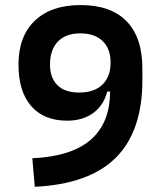

<svg xmlns="http://www.w3.org/2000/svg" viewBox="-20 -716 626 746"><path d="M241.2 -247.1Q150.4 -247.1 101.1 -304Q51.8 -360.8 51.8 -465.3Q51.8 -574.7 115.2 -635.5Q178.7 -696.3 293.5 -696.3Q410.6 -696.3 471.9 -633.3Q533.2 -570.3 533.2 -449.2V-404.3Q533.2 -206.5 430.2 -103.5Q327.1 -0.5 115.2 9.8L105.5 -101.1Q407.2 -114.3 407.7 -360.4H396.5Q382.8 -306.2 341.8 -276.6Q300.8 -247.1 241.2 -247.1ZM287.1 -356.4Q345.7 -356.4 377.7 -387Q409.7 -417.5 409.7 -473.1Q409.7 -526.9 378.7 -556.6Q347.7 -586.4 291.5 -586.4Q235.8 -586.4 205.1 -554.7Q174.3 -522.9 174.3 -465.3Q174.3 -413.1 203.4 -384.8Q232.4 -356.4 287.1 -356.4Z"/></svg>

Font: Cascadia Mono PL SemiBold
Style: Regular
Weight: 600
Monospace: yes
Designer: Aaron Bell
Foundry: Saja Typeworks
Version: Version 2404.023; ttfautohint (v1.8.4)